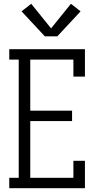

<svg xmlns="http://www.w3.org/2000/svg" viewBox="-20 -995 540 1015"><path d="M29 0V-55H79V-680H29V-735H429V-590H368V-680H140V-410H361V-355H140V-55H368V-145H429V0ZM217 -803 94 -935 145 -975 250 -845 355 -975 406 -935 283 -803Z"/></svg>

Font: Iosevka Slab Light
Style: Regular
Weight: 300
Monospace: yes
Designer: Belleve Invis
Foundry: Belleve Invis
Version: Version 11.1.0; ttfautohint (v1.8.3)